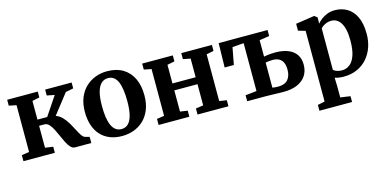

<svg xmlns="http://www.w3.org/2000/svg" viewBox="-74 -989 3357 1656"><g transform="rotate(-15 1604.5 -161.0)"><path d="M33 0V-54L100.5 -64V-482L34.5 -495.5V-548H307.5V-495.5L242.5 -482V-315H329.5L441.5 -482L373.5 -495.5V-548H610V-495.5L540.5 -481.5L403 -305.5Q436 -293.5 460.8 -267.2Q485.5 -241 504.8 -208.5Q524 -176 539.5 -145Q555 -114 569.5 -92.2Q584 -70.5 599.5 -65.5L639 -55V0H494Q472.5 0 455 -18.8Q437.5 -37.5 422.5 -67Q407.5 -96.5 393.2 -129.8Q379 -163 363.8 -192.5Q348.5 -222 330.5 -241Q312.5 -260 290 -260H242.5V-64L313.5 -54V0Z M654.5 -272Q654.5 -345 676.8 -399.5Q699 -454 737.8 -490.2Q776.5 -526.5 825.5 -544.8Q874.5 -563 928 -563Q1012 -563 1069.8 -528.2Q1127.5 -493.5 1157.8 -430Q1188 -366.5 1188 -279.5Q1188 -205.5 1165.5 -150.8Q1143 -96 1104.5 -60Q1066 -24 1016.8 -6.5Q967.5 11 914 11Q851.5 11 803.2 -8.8Q755 -28.5 721.8 -65.5Q688.5 -102.5 671.5 -154.8Q654.5 -207 654.5 -272ZM923 -48.5Q959 -48.5 983.2 -72Q1007.5 -95.5 1020 -144.2Q1032.5 -193 1032.5 -268.5Q1032.5 -322.5 1026.5 -366Q1020.5 -409.5 1007.8 -440.2Q995 -471 973.8 -487.2Q952.5 -503.5 922 -503.5Q886 -503.5 861 -479.8Q836 -456 823 -407.5Q810 -359 810 -283Q810 -228.5 816.2 -185.2Q822.5 -142 836 -111.5Q849.5 -81 871 -64.8Q892.5 -48.5 923 -48.5Z M1240 0V-54L1306 -64V-481.5L1240 -494.5V-548H1513.5V-494.5L1448 -481.5V-315H1655V-481.5L1589 -494.5V-548H1862.5V-494.5L1798 -481.5V-64L1863.5 -54V0H1587.5V-54L1655 -64V-253H1448V-64L1514.5 -54V0Z M2355 3.5Q2345 3.5 2323.8 3Q2302.5 2.5 2277.5 1.8Q2252.5 1 2230 0.5Q2207.5 0 2194.5 0H2031V-53.5L2131 -64V-491.5L2029.5 -484L2000.5 -331.5H1918.5L1923 -548H2359.5V-494L2271 -481V-334Q2282.5 -336.5 2298.8 -338.8Q2315 -341 2334 -342.5Q2353 -344 2373 -344Q2437 -344 2484.5 -325.8Q2532 -307.5 2557.8 -270.8Q2583.5 -234 2583.5 -179Q2583.5 -121.5 2555.8 -80.5Q2528 -39.5 2477 -18Q2426 3.5 2355 3.5ZM2323 -52.5Q2382 -52.5 2409.8 -85Q2437.5 -117.5 2437.5 -174.5Q2437.5 -232 2410.8 -259.8Q2384 -287.5 2335.5 -287.5Q2318 -287.5 2300.5 -285.5Q2283 -283.5 2271 -280.5V-57Q2280.5 -55 2294.5 -53.8Q2308.5 -52.5 2323 -52.5Z M2611.5 240.5V188.5L2675 175.5V-456L2611.5 -474.5V-536L2775.5 -560.5H2780L2804.5 -541.5L2804 -486Q2817.5 -503 2840.5 -521Q2863.5 -539 2894.8 -551Q2926 -563 2963 -563Q3022.5 -563 3071 -535Q3119.5 -507 3148.2 -447.8Q3177 -388.5 3177 -294Q3177 -231.5 3157.8 -176.2Q3138.5 -121 3101.5 -78.8Q3064.5 -36.5 3011.2 -12.8Q2958 11 2890 11Q2869 11 2846.8 7.5Q2824.5 4 2812 -0.5L2814.5 79.5V176L2903 188.5V240.5ZM2891 -45.5Q2929 -45.5 2959.8 -68.8Q2990.5 -92 3008.5 -143Q3026.5 -194 3026.5 -277Q3026.5 -332.5 3017.5 -371.5Q3008.5 -410.5 2992.8 -435.2Q2977 -460 2955.8 -471.5Q2934.5 -483 2910 -483Q2888 -483 2869.2 -476.2Q2850.5 -469.5 2836.5 -459.8Q2822.5 -450 2814.5 -440.5V-72Q2822 -61.5 2843 -53.5Q2864 -45.5 2891 -45.5Z"/></g></svg>

Font: Merriweather 36pt
Style: Bold
Weight: 700
Designer: Eben Sorkin
Foundry: Eben Sorkin
Version: Version 2.100